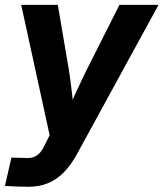

<svg xmlns="http://www.w3.org/2000/svg" viewBox="-34 -542 654 768"><path d="M-14.2 201.7 11.7 88.4 66.9 89.8Q86.4 91.3 100.8 86.2Q115.2 81.1 126.2 68.4Q137.2 55.7 146.5 34.7L164.6 -1L50.8 -522.5H197.3L241.7 -261.2Q249 -214.4 254.2 -166.7Q259.3 -119.1 264.2 -70.8H225.1Q245.6 -119.1 267.3 -166.7Q289.1 -214.4 312 -261.2L443.8 -522.5H600.1L272.9 76.2Q249.5 118.7 221.2 147.5Q192.9 176.3 158 190.7Q123 205.1 80.1 205.1Q56.2 205.1 31.7 204.1Q7.3 203.1 -14.2 201.7Z"/></svg>

Font: Inter 28pt
Style: Bold Italic
Weight: 700
Italic angle: -9.3988°
Designer: Rasmus Andersson
Foundry: rsms
Version: Version 4.001;git-66647c0bb